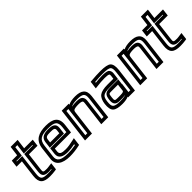

<svg xmlns="http://www.w3.org/2000/svg" viewBox="179 -1678 2732 2732"><g transform="rotate(-45 1545.0 -312.0)"><path d="M251 -136 283 -400H431H456L459 -425L466 -484L469 -509H444H296L312 -634L315 -659H290H199H174L171 -634L155 -509H72H47L44 -484L37 -425L34 -400H59H142L110 -141C94 -9 148 35 277 35C313 35 349 32 383 27L404 23L407 2L414 -57L418 -86L389 -82C351 -76 328 -74 319 -74C248 -74 243 -77 251 -136ZM201 -136C190 -47 229 -24 313 -24C322 -24 338 -25 360 -28L359 -20C335 -17 310 -15 283 -15C171 -15 147 -34 160 -141L195 -425L198 -450H173H90L91 -459H174H199L202 -484L218 -609H259L243 -484L240 -459H265H413L412 -450H264H239L236 -425L201 -136Z M740 -519C598 -519 495 -474 477 -329L454 -138C440 -26 524 35 680 35C738 35 800 28 863 14L883 10L885 -10L894 -79L898 -111L865 -103C802 -88 750 -80 706 -80C627 -80 589 -92 596 -149L602 -197H902H927L930 -222L943 -329C961 -473 879 -519 740 -519ZM734 -469C860 -469 907 -443 893 -329L883 -247H583H558L555 -222L546 -149C535 -54 614 -30 700 -30C740 -30 787 -36 840 -47L838 -30C785 -20 735 -15 686 -15C545 -15 493 -53 504 -138L527 -329C541 -442 602 -469 734 -469ZM721 -409C791 -409 813 -404 807 -357L801 -306H616L622 -357C628 -403 653 -409 721 -409ZM727 -459C654 -459 582 -443 572 -357L563 -281L559 -256H584H819H844L848 -281L857 -357C867 -443 803 -459 727 -459Z M1328 -519C1272 -519 1225 -510 1190 -492L1192 -509H1167H1077H1052L1049 -484L990 0L987 25H1012H1102H1127L1130 0L1173 -350C1176 -376 1181 -385 1193 -392C1208 -400 1237 -405 1288 -405C1309 -405 1324 -403 1337 -399C1361 -392 1364 -385 1360 -350L1317 0L1314 25H1339H1429H1454L1457 0L1501 -355C1515 -474 1450 -519 1328 -519ZM1123 -350 1117 -300 1083 -25H1043L1096 -459H1136L1132 -425L1123 -350ZM1322 -469C1429 -469 1462 -447 1451 -355L1410 -25H1370L1410 -350C1416 -398 1399 -435 1356 -448C1340 -452 1318 -455 1294 -455C1255 -455 1223 -452 1198 -445C1219 -461 1257 -469 1322 -469Z M1995 0 2037 -342C2045 -408 2036 -459 2009 -484C1983 -508 1923 -519 1840 -519C1786 -519 1725 -516 1657 -510L1634 -508L1632 -485L1623 -419L1620 -391L1649 -394C1710 -402 1764 -406 1813 -406C1856 -406 1880 -402 1892 -395C1900 -390 1902 -384 1900 -363L1893 -311H1773C1702 -311 1645 -299 1614 -275C1581 -250 1560 -202 1553 -144C1545 -78 1554 -26 1583 -1C1610 23 1663 35 1733 35C1782 35 1825 28 1856 14L1855 25H1880H1967H1992L1995 0ZM1690 -141C1699 -208 1694 -205 1766 -205H1880L1867 -98C1864 -72 1813 -74 1761 -74H1743C1686 -74 1683 -80 1690 -141ZM1640 -141C1631 -64 1654 -24 1737 -24H1755C1780 -24 1816 -23 1848 -31C1830 -20 1796 -15 1739 -15C1675 -15 1638 -23 1619 -40C1601 -56 1596 -86 1603 -144C1609 -194 1621 -221 1641 -236C1662 -253 1701 -261 1767 -261H1912H1937L1940 -286L1950 -363C1954 -395 1943 -425 1922 -439C1903 -450 1866 -456 1819 -456C1776 -456 1729 -453 1677 -447L1679 -462C1736 -467 1787 -469 1834 -469C1913 -469 1956 -461 1973 -445C1989 -430 1994 -400 1987 -342L1948 -25H1911L1914 -46L1929 -171H1926L1933 -230L1936 -255H1911H1772C1682 -255 1651 -232 1640 -141Z M2439 -519C2383 -519 2336 -510 2301 -492L2303 -509H2278H2188H2163L2160 -484L2101 0L2098 25H2123H2213H2238L2241 0L2284 -350C2287 -376 2292 -385 2304 -392C2319 -400 2348 -405 2399 -405C2420 -405 2435 -403 2448 -399C2472 -392 2475 -385 2471 -350L2428 0L2425 25H2450H2540H2565L2568 0L2612 -355C2626 -474 2561 -519 2439 -519ZM2234 -350 2228 -300 2194 -25H2154L2207 -459H2247L2243 -425L2234 -350ZM2433 -469C2540 -469 2573 -447 2562 -355L2521 -25H2481L2521 -350C2527 -398 2510 -435 2467 -448C2451 -452 2429 -455 2405 -455C2366 -455 2334 -452 2309 -445C2330 -461 2368 -469 2433 -469Z M2872 -136 2904 -400H3052H3077L3080 -425L3087 -484L3090 -509H3065H2917L2933 -634L2936 -659H2911H2820H2795L2792 -634L2776 -509H2693H2668L2665 -484L2658 -425L2655 -400H2680H2763L2731 -141C2715 -9 2769 35 2898 35C2934 35 2970 32 3004 27L3025 23L3028 2L3035 -57L3039 -86L3010 -82C2972 -76 2949 -74 2940 -74C2869 -74 2864 -77 2872 -136ZM2822 -136C2811 -47 2850 -24 2934 -24C2943 -24 2959 -25 2981 -28L2980 -20C2956 -17 2931 -15 2904 -15C2792 -15 2768 -34 2781 -141L2816 -425L2819 -450H2794H2711L2712 -459H2795H2820L2823 -484L2839 -609H2880L2864 -484L2861 -459H2886H3034L3033 -450H2885H2860L2857 -425L2822 -136Z"/></g></svg>

Font: Gamestation Text Outline
Style: Italic
Weight: 400
Designer: Jonas Hecksher
Foundry: Jonas Hecksher, Playtypeª, e-types AS
Version: Version 1.003